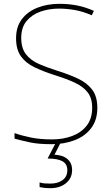

<svg xmlns="http://www.w3.org/2000/svg" viewBox="-20 -744 583 1004"><path d="M489 -180Q489 -116 456.5 -73.5Q424 -31 369.5 -10.5Q315 10 250 10Q181 10 136.5 0.5Q92 -9 56 -19V-48Q96 -34 143.5 -24.5Q191 -15 252 -15Q309 -15 356.5 -32.5Q404 -50 433 -86.5Q462 -123 462 -181Q462 -231 438 -261.5Q414 -292 369.5 -312.5Q325 -333 263 -352Q205 -371 160 -392.5Q115 -414 89.5 -449.5Q64 -485 64 -544Q64 -604 94.5 -644Q125 -684 176.5 -704Q228 -724 291 -724Q338 -724 382.5 -715.5Q427 -707 471 -687L460 -664Q414 -684 371.5 -691.5Q329 -699 289 -699Q236 -699 191 -683Q146 -667 118.5 -633.5Q91 -600 91 -546Q91 -492 116 -460Q141 -428 183.5 -409.5Q226 -391 277 -375Q341 -355 388.5 -332.5Q436 -310 462.5 -274.5Q489 -239 489 -180ZM357 145Q357 188 325 214Q293 240 244 240Q210 240 187 234V210Q200 214 212.5 215Q225 216 244 216Q282 216 307 198Q332 180 332 146Q332 114 307 99.5Q282 85 229 85L273 0H298L265 65Q309 67 333 88Q357 109 357 145Z"/></svg>

Font: Noto Sans Oriya Thin
Style: Regular
Weight: 100
Designer: Amélie Bonet and Sol Matas
Foundry: Google LLC
Version: Version 2.006; ttfautohint (v1.8.4.7-5d5b)